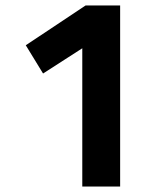

<svg xmlns="http://www.w3.org/2000/svg" viewBox="-20 -680 600 700"><path d="M292 -660 74 -515 137 -412 280 -504V0H418V-660Z"/></svg>

Font: Sunflower
Style: Bold
Weight: 700
Designer: JIKJI
Foundry: JIKJI
Version: Version 1.00